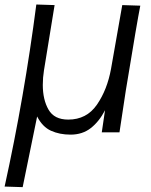

<svg xmlns="http://www.w3.org/2000/svg" viewBox="-32 -572 652 830"><path d="M125 -552.5 204 -550 158 -267.5Q153 -236.5 153 -205Q153 -141 177.8 -98Q202.5 -55 263 -55Q342.5 -55 387 -119.5Q431.5 -184 448 -274.5L496.5 -550L574.5 -547.5Q560 -474.5 519 -223.5L512 -181.5L484.5 0H408L422 -95.5Q397 -47 360.8 -18.5Q324.5 10 273 10Q225.5 10 188.5 -6.8Q151.5 -23.5 128.5 -68.5L66 237L-12 234.5Q73.5 -155 125 -552.5Z"/></svg>

Font: JuliaMono Light
Style: Italic
Weight: 300
Italic angle: -9°
Monospace: yes
Designer: cormullion
Foundry: corm
Version: Version 0.054; ttfautohint (v1.8.4)